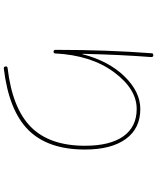

<svg xmlns="http://www.w3.org/2000/svg" viewBox="75 -895 850 1040"><g transform="rotate(90 500.0 -375.0)"><path d="M250 -251Q250 -530.3 268.6 -772.5Q268.6 -780.3 280.3 -780.3Q289.1 -780.3 289.1 -768.6Q276.4 -605.5 271.5 -397.5Q271.5 -395.5 272.5 -395Q273.4 -394.5 273.4 -396.5Q310.5 -539.1 394 -624.5Q477.5 -710 570.3 -710Q675.8 -710 732.9 -631.3Q790 -552.7 790 -410.2Q790 -210 684.6 -104Q579.1 2 351.6 29.3Q341.8 31.2 339.8 19.5Q337.9 10.7 348.6 8.8Q566.4 -16.6 668 -117.7Q769.5 -218.8 769.5 -410.2Q769.5 -545.9 718.3 -618.2Q667 -690.4 570.3 -690.4Q461.9 -690.4 370.6 -566.9Q279.3 -443.4 269.5 -249Q269.5 -240.2 259.8 -240.2Q250 -240.2 250 -251Z"/></g></svg>

Font: Rounded-L Mgen+ 2m thin
Style: Regular
Weight: 100
Designer: [Source Han Sans]
Ryoko NISHIZUKA  (kana & ideographs); Paul D. Hunt (Latin, Greek & Cyrillic); Wenlong ZHANG  (bopomofo
Version: Version 1.059.20150602